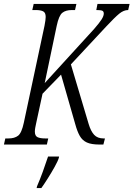

<svg xmlns="http://www.w3.org/2000/svg" viewBox="-40 -734 678 975"><path d="M-20 0 -13 -31H3Q34 -31 52 -45Q70 -59 81 -111L186 -603Q189 -620 190.5 -630Q192 -640 192 -648Q192 -670 179 -676.5Q166 -683 141 -683H124L131 -714H348L341 -683H325Q294 -683 276.5 -669Q259 -655 248 -603L187 -312L438 -587Q465 -618 476 -635.5Q487 -653 487 -665Q487 -676 479.5 -679.5Q472 -683 449 -683L455 -714H618L611 -683Q588 -683 565.5 -664.5Q543 -646 499 -599L320 -407L410 -105Q421 -68 438 -49.5Q455 -31 486 -31H493L485 0H465Q424 0 401 -10.5Q378 -21 365 -44Q352 -67 342 -104L270 -355L176 -258L144 -110Q141 -97 139 -85.5Q137 -74 137 -66Q137 -44 150.5 -37.5Q164 -31 189 -31H205L198 0ZM148 212Q162 180 177.5 137.5Q193 95 204 61H260L259 67Q254 84 237.5 113.5Q221 143 202 173Q183 203 170 221H146Z"/></svg>

Font: Noto Serif ExtraCondensed Light
Style: Italic
Weight: 300
Width: 2
Italic angle: -12°
Designer: Monotype Design Team
Foundry: Monotype Imaging Inc.
Version: Version 2.014; ttfautohint (v1.8.4.7-5d5b)